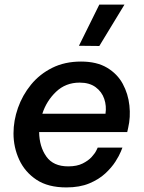

<svg xmlns="http://www.w3.org/2000/svg" viewBox="-20 -809 629 839"><path d="M414 -608 325 -609 414 -789H524ZM270 10Q190 10 139.5 -23.5Q89 -57 64 -111Q39 -165 39 -226Q39 -282 58.5 -337.5Q78 -393 115.5 -439Q153 -485 208 -512.5Q263 -540 334 -540Q403 -540 448 -513Q493 -486 516.5 -442.5Q540 -399 545.5 -348Q551 -297 540 -250L536 -232H151Q152 -168 182.5 -125Q213 -82 278 -82Q316 -82 341 -94.5Q366 -107 380.5 -123Q395 -139 401 -151.5Q407 -164 407 -164H515Q515 -164 508 -146.5Q501 -129 484.5 -103Q468 -77 440 -51Q412 -25 370 -7.5Q328 10 270 10ZM165 -312H441Q446 -346 435.5 -377Q425 -408 398 -428Q371 -448 328 -448Q267 -448 225 -408Q183 -368 165 -312Z"/></svg>

Font: Be Vietnam Pro Medium
Style: Italic
Weight: 500
Italic angle: -12°
Designer: Lam Bao, Tony Le, Vietanh Nguyen
Foundry: Yellow Type Foundry
Version: Version 1.002; ttfautohint (v1.8.3)